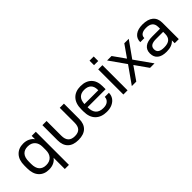

<svg xmlns="http://www.w3.org/2000/svg" viewBox="107 -1645 2763 2763"><g transform="rotate(-45 1488.5 -263.5)"><path d="M428.2 -66.9Q404.3 -31.2 360.4 -10.7Q318.4 8.8 264.2 8.8Q166 8.8 108.9 -52.7Q51.8 -114.3 51.8 -229V-284.2Q51.8 -398.4 109.4 -459.5Q167 -521 263.2 -521Q316.4 -521 359.9 -500.5Q403.3 -480 428.2 -443.8V-512.2H512.2V162.1H428.2ZM428.2 -222.2V-289.1Q428.2 -362.3 388.7 -403.8Q349.1 -445.8 278.8 -445.8Q210.9 -445.8 173.8 -404.3Q137.2 -363.3 137.2 -278.8V-232.9Q137.2 -148.9 174.3 -107.4Q211.4 -65.9 279.8 -65.9Q350.1 -65.9 389.2 -107.9Q428.2 -149.9 428.2 -222.2Z M702.6 -47.4Q646.5 -102.1 646.5 -203.1V-512.2H731.4V-211.9Q731.4 -68.8 865.7 -68.8Q934.6 -68.8 967.3 -104.5Q999.5 -139.6 999.5 -211.9V-512.2H1084.5V-203.1Q1084.5 -101.6 1028.3 -47.4Q972.2 6.8 864.7 6.8Q758.3 6.8 702.6 -47.4Z M1288.6 -234.9V-231Q1288.6 -64.9 1443.4 -64.9Q1502.9 -64.9 1534.7 -92.3Q1567.9 -120.6 1568.4 -162.1V-165H1652.3V-161.1Q1651.9 -113.8 1626 -74.7Q1600.6 -36.6 1552.7 -13.7Q1505.9 8.8 1441.4 8.8Q1330.1 8.8 1266.6 -53.7Q1203.1 -116.2 1203.1 -235.8V-276.9Q1203.1 -394.5 1263.2 -458.5Q1323.2 -522 1430.2 -522Q1535.2 -522 1595.2 -463.4Q1655.3 -404.8 1655.3 -294.9V-234.9ZM1329.1 -410.6Q1292.5 -374 1288.6 -298.8H1570.3V-308.1Q1570.3 -377.9 1533.7 -412.6Q1497.6 -446.8 1430.2 -446.8Q1365.2 -446.8 1329.1 -410.6Z M1782.2 -689H1867.2V-597.2H1782.2ZM1782.2 -512.2H1867.2V0H1782.2Z M2324.7 0 2184.1 -199.2 2044.9 0H1954.1L2139.2 -262.2L1962.9 -512.2H2053.7L2184.1 -328.1L2313 -512.2H2403.8L2228 -265.1L2416 0Z M2852.5 -471.7Q2909.7 -423.8 2909.7 -334V0H2826.7V-58.1Q2773.9 5.9 2659.7 5.9Q2566.4 5.9 2518.1 -33.7Q2469.7 -73.2 2469.7 -147.9Q2469.7 -219.7 2519.5 -258.3Q2568.8 -296.9 2665.5 -296.9H2824.7V-332Q2824.7 -448.2 2689.9 -448.2Q2631.3 -448.2 2600.1 -425.8Q2569.8 -404.3 2569.8 -363.8V-360.8H2486.8V-363.8Q2486.8 -436 2540.5 -477.5Q2594.2 -519 2689 -519Q2795.9 -519 2852.5 -471.7ZM2788.6 -95.2Q2824.7 -127.4 2824.7 -192.9V-232.9H2679.7Q2615.2 -232.9 2584.5 -212.4Q2553.7 -191.9 2553.7 -148.9Q2553.7 -105 2583.5 -84Q2613.3 -63 2676.8 -63Q2752.9 -63 2788.6 -95.2Z"/></g></svg>

Font: D-DIN Exp
Style: Regular
Weight: 400
Width: 7
Designer: Charles Nix
Foundry: Datto Inc.
Version: Version 1.00